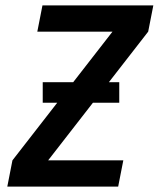

<svg xmlns="http://www.w3.org/2000/svg" viewBox="-20 -690 590 710"><path d="M417 0H7L26 -97L396 -573H118L137 -670H547L528 -573L158 -97H436ZM421 -310H138V-386H421Z"/></svg>

Font: Lode
Style: Bold Italic
Weight: 700
Italic angle: -11°
Monospace: yes
Designer: Belleve Invis
Foundry: Belleve Invis
Version: Version 29.2.0; ttfautohint (v1.8.3)